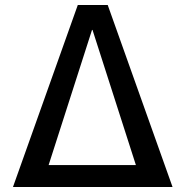

<svg xmlns="http://www.w3.org/2000/svg" viewBox="-20 -750 744 770"><path d="M32 0 292 -730H412L672 0H592H554H146H112ZM175 -88H525L351 -630H349Z"/></svg>

Font: Mplus 1p Medium
Style: Regular
Weight: 500
Version: Version 1.061